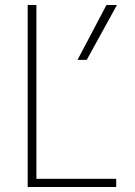

<svg xmlns="http://www.w3.org/2000/svg" viewBox="-20 -750 540 770"><path d="M91 0V-730H126V-33H446V0ZM328 -510H291L407 -730H449Z"/></svg>

Font: M PLUS Code Latin ExtraLight
Style: Regular
Weight: 250
Designer: Coji Morishita
Foundry: UNDERFOREST DESIGN
Version: Version 1.002; ttfautohint (v1.8.3)